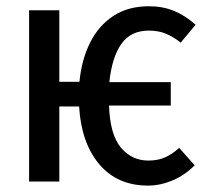

<svg xmlns="http://www.w3.org/2000/svg" viewBox="-20 -573 655 606"><path d="M167.2 -540.5V-314.9H230.8Q237.4 -384.6 264.4 -438.5Q291.3 -492.3 337.9 -522.8Q384.6 -553.3 450.3 -553.3Q493.3 -553.3 529 -538.7Q564.6 -524.1 597.4 -494.9L550.3 -438.5Q527.2 -456.9 503.6 -466.7Q480 -476.4 449.7 -476.4Q392.3 -476.4 362.8 -434.1Q333.3 -391.8 325.1 -313.8H519V-240H324.1Q327.2 -148.2 361.5 -107.2Q395.9 -66.2 448.2 -66.2Q479 -66.2 501.8 -76.7Q524.6 -87.2 545.6 -106.2L594.4 -51.3Q563.1 -19.5 524.1 -3.3Q485.1 12.8 447.2 12.8Q350.3 12.8 293.3 -54.6Q236.4 -122.1 229.7 -236.9H167.2V0H71.8V-540.5Z"/></svg>

Font: Fira Code Retina
Style: Regular
Weight: 450
Monospace: yes
Designer: Carrois Corporate, Edenspiekermann AG, Nikita Prokopov
Foundry: Carrois Corporate, Edenspiekermann AG, Nikita Prokopov
Version: Version 6.002